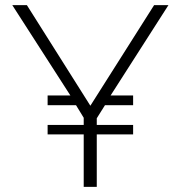

<svg xmlns="http://www.w3.org/2000/svg" viewBox="-20 -730 707 750"><path d="M638 -710 412 -357H500V-319H390L358 -268V-242H500V-205H358V0H307V-205H166V-242H307V-270L277 -319H166V-357H255L28 -710H85L333 -317L582 -710Z"/></svg>

Font: Raleway
Style: Light
Weight: 300
Designer: Matt McInerney, Pablo Impallari, Rodrigo Fuenzalida
Foundry: Matt McInerney, Pablo Impallari, Rodrigo Fuenzalida
Version: Version 3.000